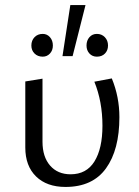

<svg xmlns="http://www.w3.org/2000/svg" viewBox="-20 -731 551 759"><path d="M80 -148V-409L148 -420V-171Q148 -111 178 -76.5Q208 -42 259 -42Q322 -42 353.5 -93Q385 -144 385 -234Q385 -329 353 -408L422 -421Q452 -348 452 -268Q452 -139 399 -65.5Q346 8 239 8Q165 8 122.5 -33.5Q80 -75 80 -148ZM258 -711H318L267 -509H227ZM104 -551Q104 -571 116.5 -584Q129 -597 149 -597Q166 -597 177.5 -584Q189 -571 189 -551Q189 -532 177.5 -519.5Q166 -507 149 -507Q129 -507 116.5 -519.5Q104 -532 104 -551ZM322 -551Q322 -571 333.5 -584Q345 -597 363 -597Q382 -597 394.5 -584Q407 -571 407 -551Q407 -532 395 -519.5Q383 -507 363 -507Q345 -507 333.5 -519.5Q322 -532 322 -551Z"/></svg>

Font: LXGW Bright TC
Style: Regular
Weight: 400
Designer: Christian Thalmann (Catharsis Fonts)
Foundry: LXGW / Christian Thalmann (Catharsis Fonts) / Fontworks Inc.
Version: Version 5.501